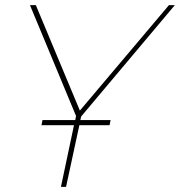

<svg xmlns="http://www.w3.org/2000/svg" viewBox="-20 -730 703 750"><path d="M297 -275 294 -261H412L408 -241H290L238 0H218L269 -241H142L146 -261H274L277 -277L97 -710H120L292 -298L640 -710H663Z"/></svg>

Font: Raleway-v4020 Thin
Style: Italic
Weight: 250
Italic angle: -12°
Designer: Matt McInerney, Pablo Impallari, Rodrigo Fuenzalida
Foundry: Matt McInerney, Pablo Impallari, Rodrigo Fuenzalida
Version: Version 4.020;PS 004.020;hotconv 1.0.88;makeotf.lib2.5.64775